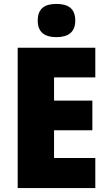

<svg xmlns="http://www.w3.org/2000/svg" viewBox="-20 -957 550 977"><path d="M267 -937C210 -937 172 -916 172 -852C172 -790 211 -768 267 -768C323 -768 363 -790 363 -852C363 -916 324 -937 267 -937ZM465 0V-153H255V-294H450V-445H255V-563H465V-714H70V0Z"/></svg>

Font: Noto Sans Sinhala SemiCondensed Black
Style: Regular
Weight: 900
Width: 4
Designer: Jelle Bosma - Monotype Design Team
Foundry: Monotype Imaging Inc.
Version: Version 2.006